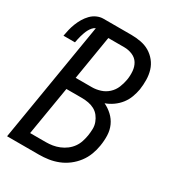

<svg xmlns="http://www.w3.org/2000/svg" viewBox="-178 -838 855 941"><g transform="rotate(30 250.0 -367.5)"><path d="M188 0H8L120 -676Q110 -672 102.5 -663Q95 -654 90 -644.5Q85 -635 81.5 -625Q78 -615 75 -605Q72 -595 70 -585Q68 -575 66 -565H1Q4 -583 8.5 -601.5Q13 -620 20 -638Q27 -656 37 -673Q47 -690 61 -704.5Q75 -719 93 -727Q111 -735 129 -735H287Q314 -735 341 -730Q368 -725 390 -712Q412 -699 428.5 -678.5Q445 -658 452.5 -633Q460 -608 460.5 -580.5Q461 -553 457 -525Q453 -502 444.5 -479Q436 -456 421 -436.5Q406 -417 385 -402Q364 -387 341 -379Q366 -367 386.5 -348Q407 -329 418.5 -303.5Q430 -278 431 -248.5Q432 -219 427 -189Q423 -163 413 -136.5Q403 -110 385.5 -87Q368 -64 345 -46.5Q322 -29 295.5 -18.5Q269 -8 242 -4Q215 0 188 0ZM156 -416H248Q271 -416 295 -423.5Q319 -431 337.5 -448Q356 -465 365.5 -488Q375 -511 379 -535Q383 -559 381 -583.5Q379 -608 367.5 -627Q356 -646 334 -655.5Q312 -665 287 -665H197ZM98 -70H187Q206 -70 224.5 -73Q243 -76 261.5 -83.5Q280 -91 296 -103Q312 -115 323.5 -131Q335 -147 341 -165.5Q347 -184 350 -202Q353 -221 353.5 -240Q354 -259 347.5 -276.5Q341 -294 330 -308Q319 -322 303.5 -330.5Q288 -339 269.5 -342.5Q251 -346 231 -346H144Z"/></g></svg>

Font: Iosevka Oblique
Style: Regular
Weight: 400
Italic angle: -9°
Monospace: yes
Designer: Belleve Invis
Foundry: Belleve Invis
Version: Version 32.5.0; ttfautohint (v1.8.4)